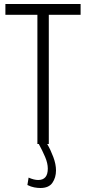

<svg xmlns="http://www.w3.org/2000/svg" viewBox="-20 -720 429 960"><path d="M123 168Q150 180 171 180Q219 180 219 123Q219 96 205.5 64.5Q192 33 174 0H167V-646H7V-700H383V-646H224V0H216Q233 29 246.5 65Q260 101 260 132Q260 168 242 194Q224 220 182 220Q168 220 151.5 217Q135 214 117 205Z"/></svg>

Font: Georama SemiCondensed Light
Style: Regular
Weight: 300
Width: 4
Designer: Jean-Baptiste Levee
Foundry: Production Type
Version: Version 1.000